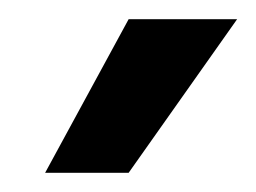

<svg xmlns="http://www.w3.org/2000/svg" viewBox="-20 -770 267 200"><path d="M27 -590 114 -750H227L114 -590Z"/></svg>

Font: Orkney Medium
Style: Regular
Weight: 500
Designer: Samuel Oakes and Alfredo Marco Pradil
Foundry: Alfredo Marco Pradil
Version: 1.0; ttfautohint (v1.5)